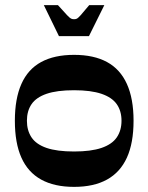

<svg xmlns="http://www.w3.org/2000/svg" viewBox="-20 -718 579 749"><path d="M269 11Q192 11 140.5 -17.5Q89 -46 63.5 -103Q38 -160 38 -247Q38 -333 63.5 -390.5Q89 -448 140.5 -476Q192 -504 269 -504Q346 -504 397.5 -476Q449 -448 475 -390.5Q501 -333 501 -247Q501 -160 475 -103Q449 -46 397.5 -17.5Q346 11 269 11ZM269 -127Q335 -127 376 -141Q417 -155 435.5 -182Q454 -209 454 -247Q454 -285 435.5 -311.5Q417 -338 376 -352Q335 -366 269 -366Q202 -366 161.5 -352Q121 -338 103 -311.5Q85 -285 85 -247Q85 -209 103 -182Q121 -155 161.5 -141Q202 -127 269 -127ZM210 -577 151 -698H206Q231 -670 241.5 -659Q252 -648 257 -645.5Q262 -643 269 -643Q276 -643 280.5 -645.5Q285 -648 295 -659Q305 -670 328 -698H387L327 -577Z"/></svg>

Font: Ojuju
Style: Bold
Weight: 700
Designer: Chisaokwu Joboson, Mirko Velimirovic
Foundry: Udi Foundry
Version: Version 1.000